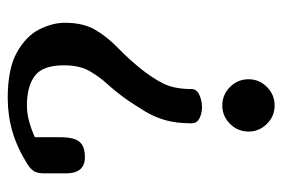

<svg xmlns="http://www.w3.org/2000/svg" viewBox="-140 -610 749 510"><g transform="rotate(-90 235.0 -354.5)"><path d="M73 -504Q30 -504 30 -554V-612Q30 -630 36 -639.5Q42 -649 55 -657Q98 -684 141 -696.5Q184 -709 230 -709Q308 -709 351.5 -684.5Q395 -660 412.5 -625Q430 -590 430 -557Q430 -508 411 -476Q392 -444 364 -417Q336 -390 309 -357Q284 -326 269 -296.5Q254 -267 254 -221Q254 -207 238.5 -200Q223 -193 206 -193Q190 -193 176.5 -199.5Q163 -206 163 -221Q163 -262 171.5 -291Q180 -320 194 -343Q208 -366 224 -390Q246 -421 267 -444Q288 -467 302.5 -493Q317 -519 317 -560Q317 -616 289 -637Q261 -658 211 -658Q189 -658 167.5 -652Q146 -646 126 -637V-569Q126 -533 114 -518.5Q102 -504 73 -504ZM141 -69Q141 -98 161.5 -118.5Q182 -139 210 -139Q239 -139 259.5 -118.5Q280 -98 280 -69Q280 -41 259.5 -20.5Q239 0 210 0Q182 0 161.5 -20.5Q141 -41 141 -69Z"/></g></svg>

Font: Marmelad
Style: Regular
Weight: 400
Designer: Manvel Shmavonyan
Foundry: Cyreal
Version: Version 1.110; ttfautohint (v1.8.4.7-5d5b)